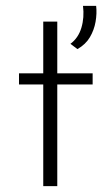

<svg xmlns="http://www.w3.org/2000/svg" viewBox="-20 -637 365 657"><path d="M128 -563H176V-386H297V-348H176V0H128V-348H45V-386H128ZM245 -469 221 -487Q248 -507 258.5 -542Q269 -577 264 -617H309Q312 -591 307 -562.5Q302 -534 287.5 -509.5Q273 -485 245 -469Z"/></svg>

Font: Josefin Sans Thin Light
Style: Regular
Weight: 300
Version: Version 2.000